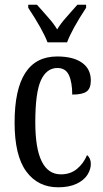

<svg xmlns="http://www.w3.org/2000/svg" viewBox="-20 -786 437 816"><path d="M42 -265Q42 -546 223 -546Q291 -546 328.5 -519.5Q366 -493 366 -444Q366 -410 348 -397Q330 -384 287 -384Q287 -436 273 -466.5Q259 -497 224 -497Q178 -497 154 -445Q130 -393 130 -266Q130 -45 239 -45Q279 -45 307 -68Q335 -91 350 -127Q366 -114 366 -89Q366 -66 351.5 -43Q337 -20 305.5 -5Q274 10 227 10Q141 10 91.5 -57.5Q42 -125 42 -265ZM100 -753V-766H137L161 -739Q164 -735 186 -710.5Q208 -686 223 -661Q238 -686 260 -710.5Q282 -735 285 -739L309 -766H346V-753Q286 -662 265 -606H182Q162 -659 100 -753Z"/></svg>

Font: Noto Serif Cond
Style: Regular
Weight: 400
Width: 3
Designer: Monotype Design Team
Foundry: Monotype Imaging Inc.
Version: Version 1.001